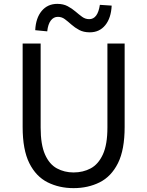

<svg xmlns="http://www.w3.org/2000/svg" viewBox="-20 -959 761 992"><path d="M360 13Q286 13 226 -17Q166 -47 131.5 -116Q97 -185 97 -303V-734H190V-300Q190 -212 212.5 -161Q235 -110 274 -89Q313 -68 360 -68Q409 -68 448.5 -89Q488 -110 511.5 -161Q535 -212 535 -300V-734H624V-303Q624 -185 589.5 -116Q555 -47 495 -17Q435 13 360 13ZM444 -792Q412 -792 389.5 -804Q367 -816 349 -832Q331 -848 315 -860Q299 -872 279 -872Q257 -872 242.5 -853Q228 -834 224 -797L162 -803Q165 -866 195.5 -902.5Q226 -939 276 -939Q307 -939 329.5 -927Q352 -915 370 -899.5Q388 -884 404.5 -872Q421 -860 441 -860Q485 -860 496 -934L557 -930Q554 -866 524 -829Q494 -792 444 -792Z"/></svg>

Font: Chiron Sans HK TT
Style: Regular
Weight: 400
Designer: Ryoko NISHIZUKA 西塚涼子 (kana, bopomofo & ideographs); Paul D. Hunt (Latin, Greek & Cyrillic); Sandoll Communications 산돌커뮤니
Foundry: Adobe
Version: Version 2.022;hotconv 1.0.109;makeotfexe 2.5.65596